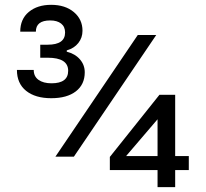

<svg xmlns="http://www.w3.org/2000/svg" viewBox="-20 -744 851 792"><path d="M629.9 -42.5H433.1V-96.7L637.7 -353H702.6V-100.1H758.8V-42.5H702.6V27.8H629.9ZM629.9 -100.1V-252L500 -100.1ZM190.9 -724.1Q249 -724.1 284.7 -694.1Q320.3 -664.1 320.3 -617.2Q320.3 -588.4 303.2 -566.7Q286.1 -544.9 255.4 -536.1V-530.8Q290 -522 309.8 -499Q329.6 -476.1 329.6 -445.8Q329.6 -395.5 293 -367.2Q256.3 -338.9 191.4 -338.9Q125.5 -338.9 87.6 -369.4Q49.8 -399.9 49.8 -455.6H119.1Q119.1 -428.7 138.9 -414.6Q158.7 -400.4 192.4 -400.4Q261.2 -400.4 261.2 -452.1Q261.2 -505.9 176.8 -505.9H146V-559.6H176.8Q248.5 -559.6 248.5 -609.9Q248.5 -633.8 232.2 -646.7Q215.8 -659.7 187 -659.7Q127.9 -659.7 127.9 -613.3H63.5Q63.5 -665.5 98.9 -694.8Q134.3 -724.1 190.9 -724.1ZM284.7 -97.7H208.5L548.3 -599.6H624.5Z"/></svg>

Font: Estedad-FD SemiBold
Style: Regular
Weight: 600
Designer: Amin Abedi
Version: Version 7.3